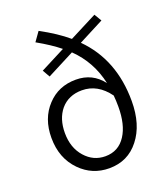

<svg xmlns="http://www.w3.org/2000/svg" viewBox="-149 -916 901 1033"><g transform="rotate(-20 302.0 -399.5)"><path d="M302 -432Q225 -432 180 -379Q138 -328 138 -247Q138 -162 186 -108Q233 -55 301 -55Q377 -55 418 -119Q457 -179 457 -282Q457 -317 454 -347Q392 -432 302 -432ZM141 -603 283 -676Q234 -716 156 -760L193 -812Q286 -762 347 -710L505 -791L530 -749L385 -674Q535 -524 535 -286Q535 -151 470 -69Q406 13 299 13Q202 13 134 -56Q61 -130 61 -247Q61 -358 127 -428Q191 -497 291 -497Q386 -497 443 -422Q415 -552 322 -642L165 -561Z"/></g></svg>

Font: Source Han Sans CN Normal
Style: Regular
Weight: 350
Designer: Ryoko NISHIZUKA 西塚涼子 (kana, bopomofo & ideographs); Paul D. Hunt (Latin, Greek & Cyrillic); Sandoll Communications 산돌커뮤니
Foundry: Adobe
Version: Version 2.004;hotconv 1.0.118;makeotfexe 2.5.65603